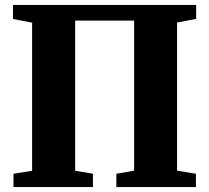

<svg xmlns="http://www.w3.org/2000/svg" viewBox="-20 -763 853 783"><path d="M33 -743H780V-686L702 -671V-67L779 -54.5V0H454.5V-54.5L527 -67V-679H286.5V-66.5L359 -54.5V0H35V-54.5L111 -66.5V-670.5L33 -685.5Z"/></svg>

Font: Merriweather 48pt Black
Style: Regular
Weight: 900
Version: Version 2.100